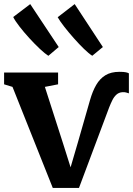

<svg xmlns="http://www.w3.org/2000/svg" viewBox="-24 -909 649 937"><path d="M233.5 8 37 -485 -4 -497.5V-555H259.5V-497.5L195 -485L284 -208L320.5 -92.5L355.5 -212L415 -419.5Q427.5 -463.5 445.5 -494.5Q463.5 -525.5 490.8 -542Q518 -558.5 559 -558.5Q580.5 -558.5 590.5 -556.2Q600.5 -554 605 -551V-453.5Q599 -455.5 590.8 -457.8Q582.5 -460 572 -459Q555.5 -457.5 544 -447Q532.5 -436.5 524.5 -420.5Q516.5 -404.5 509 -385.5L361.5 8ZM211.5 -637Q195.5 -647 170.2 -670.8Q145 -694.5 118.5 -723.5Q92 -752.5 70.8 -780Q49.5 -807.5 40.5 -826L123.5 -889L262.5 -679.5L212.5 -637ZM426 -637Q410 -647 386.2 -670Q362.5 -693 337 -721.8Q311.5 -750.5 290 -778Q268.5 -805.5 257.5 -825L340.5 -889L478 -679.5L426.5 -637Z"/></svg>

Font: Merriweather 20pt
Style: Bold
Weight: 700
Version: Version 2.100